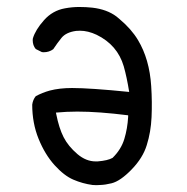

<svg xmlns="http://www.w3.org/2000/svg" viewBox="-20 -546 540 553"><path d="M246.6 -13.2Q252.9 -12.7 257.6 -12.7Q262.2 -12.7 268.6 -13.2Q283.7 -13.7 301.3 -18.1Q326.7 -24.4 359.1 -57.9Q391.6 -91.3 402.8 -128.4Q414.6 -166 416.5 -208.5Q418.5 -252 415.5 -297.9Q410.6 -375.5 377.4 -430.7Q358.4 -462.4 324.7 -490.7Q319.8 -494.6 315.4 -498.5Q288.1 -519 246.1 -523.9Q228 -525.9 208 -525.9Q188 -525.9 167 -522Q131.3 -515.6 106.7 -487.8Q82 -460 74.7 -435.5Q74.2 -433.1 74.2 -430.7Q74.2 -415 83 -404.8L100.6 -396Q103 -395.5 105.5 -395.5Q121.6 -395.5 133.3 -404.3Q145 -421.9 157.2 -437Q170.4 -453.1 199.2 -457Q204.6 -457.5 210.4 -457.5Q233.4 -457.5 258.3 -445.8Q318.4 -416.5 336.4 -355Q345.2 -324.2 352.1 -281.2Q239.7 -292.5 187.5 -292.5Q151.4 -292.5 123.5 -285.2Q102.1 -279.3 83 -269Q74.7 -258.8 72.8 -244.6Q72.8 -191.4 91.1 -146.2Q109.4 -101.1 137.2 -70.3Q164.6 -40 191.2 -28.6Q217.8 -17.1 246.6 -13.2ZM255.4 -81.1Q228 -81.1 203.1 -102.1Q176.3 -125 163.1 -151.1Q149.9 -177.2 142.1 -216.8L141.1 -221.7Q171.9 -224.6 202.6 -224.6Q264.2 -224.6 349.1 -213.9V-209.5Q347.2 -175.8 338.1 -145.8Q329.1 -115.7 304.2 -91.3Q290.5 -83.5 261.2 -81.1Q258.3 -81.1 255.4 -81.1Z"/></svg>

Font: Bakudai
Style: Light
Weight: 300
Version: Version 1.48